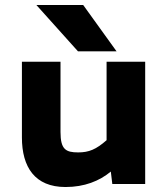

<svg xmlns="http://www.w3.org/2000/svg" viewBox="-20 -739 676 771"><path d="M243 12C319 12 379 -12 425 -50L431 0H563V-491H408V-176C366 -139 337 -127 294 -127C244 -127 223 -139 223 -209V-491H68V-187C68 -68 120 12 243 12ZM448 -533 314 -719H126L293 -533Z"/></svg>

Font: Falling Sky
Style: ExBd
Weight: 400
Designer: Paul D. Hunt
Foundry: Adobe Systems Incorporated
Version: Version 1.02